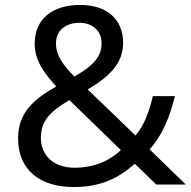

<svg xmlns="http://www.w3.org/2000/svg" viewBox="-20 -745 772 775"><path d="M278 10C389 10 461 -28 524 -84L611 0H730L584 -142C634 -197 665 -271 686 -357H597C582 -294 562 -239 527 -198L334 -384C416 -432 477 -487 477 -571C477 -668 411 -725 304 -725C190 -725 120 -667 120 -569C120 -496 164 -444 207 -396C112 -342 53 -288 53 -186C53 -60 140 10 278 10ZM280 -436C232 -485 206 -522 206 -570C206 -622 245 -653 301 -653C355 -653 390 -619 390 -571C390 -517 359 -481 280 -436ZM281 -68C198 -68 145 -116 145 -189C145 -261 188 -298 260 -341L468 -139C426 -100 366 -68 281 -68Z"/></svg>

Font: Noto Sans Math
Style: Regular
Weight: 400
Designer: Monotype Design Team, Delve Withrington, Jeff Kellem
Foundry: Monotype Imaging Inc., Delve Fonts LLC
Version: Version 3.000